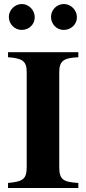

<svg xmlns="http://www.w3.org/2000/svg" viewBox="-20 -936 429 956"><path d="M89 -916C54 -916 24 -886 24 -852C24 -816 53 -787 88 -787C125 -787 153 -815 153 -850C153 -886 123 -916 89 -916ZM298 -916C263 -916 234 -887 234 -852C234 -816 262 -787 297 -787C334 -787 363 -815 363 -850C363 -886 333 -916 298 -916ZM113 -106C113 -44 95 -32 20 -25V0H370V-25C294 -30 275 -41 275 -106V-576C275 -632 296 -648 370 -651V-676H20V-651C92 -646 113 -632 113 -576Z"/></svg>

Font: XITS Math
Style: Bold
Weight: 700
Designer: MicroPress Inc., with final additions and corrections provided by Coen Hoffman, Elsevier (retired)
Version: Version 1.105